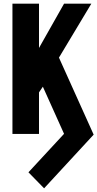

<svg xmlns="http://www.w3.org/2000/svg" viewBox="-20 -731 531 1048"><path d="M220.7 296.9 491.2 3.9 301.8 -416.5 478.5 -710.9H329.6L192.9 -469.2V-710.9H47.9V0H192.9V-226.6L213.9 -257.8L329.6 -0.5L135.3 209.5Z"/></svg>

Font: Roboto Flex
Style: wght 700 wdth 25 opsz 34 GRAD 0.00 slnt 0.00 XTRA 468 XOPQ 96 YOPQ 79 YTLC 514 YTUC 712 YTAS 750 YTDE -203.00 YTFI 738
Weight: 700
Width: 1
Designer: Berlow after Robertson
Foundry: Google
Version: Version 3.100